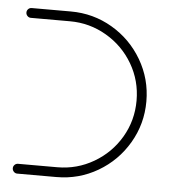

<svg xmlns="http://www.w3.org/2000/svg" viewBox="-43 -559 528 599"><g transform="rotate(5 220.5 -259.5)"><path d="M17.4 -15.6Q17.4 -21.9 21.9 -26.3Q26.3 -30.7 32.6 -30.7H155.2Q217 -30.7 269.6 -61.5Q322.2 -92.2 353 -144.6Q383.7 -197 383.7 -259.3Q383.7 -321.5 353 -373.9Q322.2 -426.3 269.6 -457Q217 -487.8 155.2 -487.8H32.6Q26.3 -487.8 21.9 -492.4Q17.4 -497 17.4 -503.3Q17.4 -509.6 21.9 -514.1Q26.3 -518.5 32.6 -518.5H155.2Q225.6 -518.5 285 -483.7Q344.4 -448.9 379.4 -389.3Q414.4 -329.6 414.4 -259.3Q414.4 -188.9 379.4 -129.3Q344.4 -69.6 285 -34.8Q225.6 0 155.2 0H32.6Q26.3 0 21.9 -4.6Q17.4 -9.3 17.4 -15.6Z"/></g></svg>

Font: 26F Galaxy Hebrew Ultra Light
Style: Regular
Weight: 200
Designer: C₂₉H₂₅N₃O₅
Version: Version 1.000